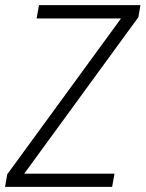

<svg xmlns="http://www.w3.org/2000/svg" viewBox="-26 -731 570 751"><path d="M68.8 -51.8H421.9L412.6 0H-6.3L2.4 -49.3L447.3 -658.7H117.2L126.5 -710.9H523.4L515.1 -663.6Z"/></svg>

Font: MAUL Condensed Light Italic
Style: Light Italic
Weight: 300
Italic angle: -12°
Designer: MAUL
Version: Version 1.0; 2020; ttfautohint (v1.8.3)